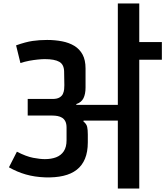

<svg xmlns="http://www.w3.org/2000/svg" viewBox="-20 -1082 949 1102"><path d="M656.3 -807.7V-1062H779.3V-807.7ZM72.3 -821.7Q127.7 -841.3 166.8 -847Q206 -852.7 250.3 -852.7Q296.3 -852.7 336.5 -844.8Q376.7 -837 406.8 -818.7Q437 -800.3 454 -768.8Q471 -737.3 471 -689V-579.7Q471 -542.7 459.2 -518.5Q447.3 -494.3 418 -484.7V-480H656.3V-840.7H909V-739H779.3V0H656.3V-389.7Q633 -389.7 606.7 -389.7Q580.3 -389.7 553.8 -389.7Q527.3 -389.7 503.2 -389.7Q479 -389.7 459.7 -389.7L458.7 -385Q476.7 -370.7 480.3 -353.8Q484 -337 484 -310V-265Q484 -210 467.8 -171Q451.7 -132 420.5 -107.7Q389.3 -83.3 343.3 -72.7Q297.3 -62 238 -64Q178.3 -66.3 128.2 -80.7Q78 -95 31.3 -121.7L77 -211.3Q130 -184 170 -176.3Q210 -168.7 237.3 -168.7Q274.3 -168.7 302.2 -179.3Q330 -190 346 -213.8Q362 -237.7 362 -277V-349.3Q362 -371.7 355 -385.5Q348 -399.3 336.3 -406.3Q324.7 -413.3 310.5 -416Q296.3 -418.7 281.3 -418.7H139V-514H281.3Q307.3 -514 321.5 -522.5Q335.7 -531 341.3 -543.8Q347 -556.7 348.2 -570Q349.3 -583.3 349.3 -593.3L348 -672.3Q347 -712 320.2 -727.3Q293.3 -742.7 237 -742.7Q221 -742.7 197.3 -740.3Q173.7 -738 147.7 -733.2Q121.7 -728.3 97.3 -720Z"/></svg>

Font: Matangi Light
Style: Regular
Weight: 300
Designer: Prashant Pant
Foundry: The Graphic Ant
Version: Version 3.002